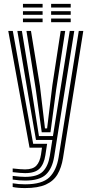

<svg xmlns="http://www.w3.org/2000/svg" viewBox="-20 -759 468 987"><path d="M109 207.8Q70.8 207.8 45.2 202.2V183.2Q76 188.5 109 188.5Q196.5 188.5 233.4 152.9Q270.2 117.2 281.2 50.2L385 -600H408.2L303.8 54Q295.8 103 275.5 137.4Q255.2 171.8 215.5 189.8Q175.8 207.8 109 207.8ZM109 131Q87.8 131 45.2 126V107Q88.2 111.8 109 111.8Q148.8 111.8 166.9 92.5Q185 73.2 190.8 35L195.8 0H131.8L22.5 -600H45.8L150.5 -19.8H222.2L213.2 38.8Q206.2 84.8 183.2 107.9Q160.2 131 109 131ZM109 169.2Q79.5 169.2 45.2 164.2V145.2Q83.8 150.2 109 150.2Q172.5 150.2 200 122.9Q227.5 95.5 236 42.5L249 -39.8H165L125 -270.8L69.2 -600H92.5L144.2 -287L180.2 -59.5H252.2L338.5 -600H361.8L258.5 46.2Q248.8 107.5 215.9 138.4Q183 169.2 109 169.2ZM194.5 -79.2 163.5 -302.8 116 -600H139.2L185.2 -317.8L211.2 -99H222.2L249.2 -320.8L292 -600H315.2L268.5 -296.5L239.5 -79.2ZM242.8 -720.2V-739.2H343.5V-720.2ZM98 -720.2V-739.2H199V-720.2ZM98 -682.8V-701.5H199V-682.8ZM242.8 -682.8V-701.5H343.5V-682.8ZM98 -645V-663.8H199V-645ZM242.8 -645V-663.8H343.5V-645Z"/></svg>

Font: Big Shoulders Inline Text
Style: Bold
Weight: 700
Designer: Patric King
Foundry: XO Type Co
Version: Version 1.000